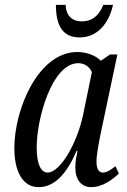

<svg xmlns="http://www.w3.org/2000/svg" viewBox="-20 -760 521 790"><path d="M308 -606C382 -606 429 -666 445 -740H405C386 -692 356 -672 316 -672C278 -672 252 -694 250 -740H210C210 -653 239 -606 308 -606ZM139 10C206 10 256 -48 295 -139H299C295 -118 290 -101 290 -70C290 -20 315 10 355 10C403 10 444 -22 469 -46L455 -76C436 -61 419 -50 403 -50C386 -50 377 -66 377 -96C377 -125 390 -191 395 -214L463 -536H433L395 -510C374 -531 338 -546 298 -546C138 -546 39 -312 39 -150C39 -59 71 10 139 10ZM176 -50C150 -50 131 -81 131 -153C131 -275 195 -500 302 -500C326 -500 348 -487 358 -463L322 -288C298 -172 228 -50 176 -50Z"/></svg>

Font: Noto Serif ExtraCondensed
Style: Italic
Weight: 400
Width: 2
Italic angle: -12°
Designer: Monotype Design Team
Foundry: Monotype Imaging Inc.
Version: Version 2.014